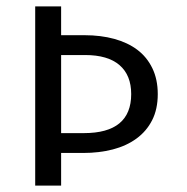

<svg xmlns="http://www.w3.org/2000/svg" viewBox="-20 -580 583 600"><path d="M171 -560V-470H244Q295 -470 337 -458.5Q379 -447 409 -424.5Q439 -402 456 -367Q473 -332 473 -286Q473 -239 455.5 -204.5Q438 -170 406.5 -147Q375 -124 332.5 -113Q290 -102 240 -102H171V0H90V-560ZM171 -408V-164H242Q390 -164 390 -286Q390 -345 353.5 -376.5Q317 -408 246 -408Z"/></svg>

Font: Carrois Gothic SC
Style: Regular
Weight: 400
Designer: Ralph du Carrois
Foundry: Ralph du Carrois
Version: Version 1.001